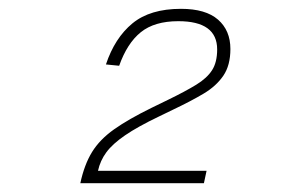

<svg xmlns="http://www.w3.org/2000/svg" viewBox="-20 -738 640 435"><path d="M162 -323Q171 -365 188.5 -393.5Q206 -422 238.5 -445Q271 -468 324 -494L361 -512Q400 -531 424.5 -546Q449 -561 460.5 -579Q472 -597 472 -626Q472 -690 384 -690Q330 -690 299 -665Q268 -640 250 -589L220 -592Q240 -652 280 -685Q320 -718 390 -718Q446 -718 474 -693.5Q502 -669 502 -627Q502 -590 486 -566.5Q470 -543 441.5 -526Q413 -509 373 -490L340 -474Q292 -451 263.5 -431.5Q235 -412 221 -393Q207 -374 202 -351H448L442 -323Z"/></svg>

Font: Geist Mono Thin
Style: Italic
Weight: 100
Italic angle: -12°
Monospace: yes
Designer: Basement.studio, Andrés Briganti, Mateo Zaragoza
Foundry: Basement.studio, Vercel, Andrés Briganti, Guido Ferreyra, Mateo Zaragoza
Version: Version 1.500; ttfautohint (v1.8.4.7-5d5b)